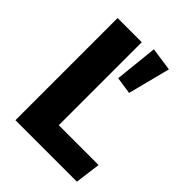

<svg xmlns="http://www.w3.org/2000/svg" viewBox="-204 -816 921 921"><g transform="rotate(45 256.5 -355.0)"><path d="M358 -478 413 -693 294 -710 271 -491ZM229 -693V-130H499L482 0H65V-693Z"/></g></svg>

Font: FiraGO
Style: Bold
Weight: 700
Designer: bBox Type
Foundry: bBox Type GmbH
Version: Version 1.001;PS 001.001;hotconv 1.0.88;makeotf.lib2.5.64775